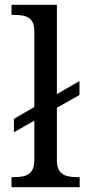

<svg xmlns="http://www.w3.org/2000/svg" viewBox="-20 -780 364 800"><path d="M28 0V-42H41Q64 -42 82.5 -47Q101 -52 112 -67.5Q123 -83 123 -114V-277L38 -229V-285L123 -334V-650Q123 -680 111.5 -694.5Q100 -709 81.5 -713.5Q63 -718 41 -718H28V-760H217V-388L311 -442V-384L217 -331V-114Q217 -83 228 -67.5Q239 -52 258 -47Q277 -42 299 -42H312V0Z"/></svg>

Font: Noto Serif Tamil
Style: Italic
Weight: 400
Italic angle: -12°
Designer: Indian Type Foundry, Tom Grace, and the Monotype Design Team
Foundry: Monotype Imaging Inc.
Version: Version 2.003